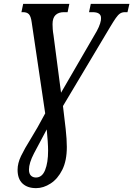

<svg xmlns="http://www.w3.org/2000/svg" viewBox="-20 -734 690 994"><path d="M167 240Q122 240 96.5 216Q71 192 71 145Q71 111 89 73.5Q107 36 139.5 -16Q172 -68 214 -147L144 -619Q140 -649 130 -660Q120 -671 99 -671H91L100 -714H339L330 -671H311Q283 -671 267.5 -656Q252 -641 252 -609Q252 -598 253 -583.5Q254 -569 257 -552L296 -254L481 -573Q493 -595 498.5 -613Q504 -631 503 -641Q503 -671 459 -671H441L450 -714H650L640 -671H627Q612 -671 601.5 -664Q591 -657 579.5 -640.5Q568 -624 550 -594L306 -185Q314 -121 320 -66.5Q326 -12 326 27Q326 98 302.5 145Q279 192 242 216Q205 240 167 240ZM166 185Q198 185 213.5 146.5Q229 108 229 46Q229 26 227 -3.5Q225 -33 222 -64Q182 10 156 60Q130 110 130 144Q130 165 140 175Q150 185 166 185Z"/></svg>

Font: Noto Serif ExtraCondensed Medium
Style: Italic
Weight: 500
Width: 2
Italic angle: -12°
Designer: Monotype Design Team
Foundry: Monotype Imaging Inc.
Version: Version 2.013; ttfautohint (v1.8.4.7-5d5b)